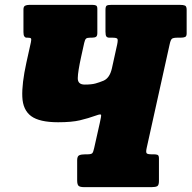

<svg xmlns="http://www.w3.org/2000/svg" viewBox="-20 -770 788 790"><path d="M462 -586.5Q466 -605.5 463 -610.2Q460 -615 441.5 -615H429.5Q422 -615 418 -619.5Q414 -624 414 -639.5V-729Q414 -744 419.2 -747Q424.5 -750 438 -750H720Q734.5 -750 741.2 -747Q748 -744 748 -729.5V-632.5Q748 -620.5 741.5 -617.8Q735 -615 723.5 -615H711.5Q693.5 -615 687.8 -610.8Q682 -606.5 678 -587.5L583.5 -161Q579.5 -143 583.8 -139Q588 -135 605 -135H614Q622.5 -135 628.2 -132.8Q634 -130.5 634 -118V-25Q634 -8 627 -4Q620 0 603.5 0H326.5Q309.5 0 303.5 -5.2Q297.5 -10.5 297.5 -28V-110.5Q297.5 -127.5 306.2 -131.2Q315 -135 330.5 -135H339Q355.5 -135 359.8 -139.8Q364 -144.5 367.5 -161L390.5 -263.5Q397 -292 396 -297Q395 -302 376 -295Q342.5 -283 308.8 -275Q275 -267 219 -267Q142.5 -267 108.2 -292.2Q74 -317.5 71.8 -371.5Q69.5 -425.5 88.5 -512L107 -595.5Q109.5 -607.5 107.8 -611.2Q106 -615 94.5 -615H89Q84 -615 80.2 -620Q76.5 -625 76.5 -638V-731Q76.5 -743 83.2 -746.5Q90 -750 101 -750H359.5Q369.5 -750 375 -747.5Q380.5 -745 380.5 -734V-634Q380.5 -622 375 -618.5Q369.5 -615 358 -615H351Q338.5 -615 334 -611Q329.5 -607 326.5 -593.5L314 -537Q300.5 -475.5 300 -448.8Q299.5 -422 328.5 -422Q356.5 -422 372.8 -426.5Q389 -431 406 -438Q431.5 -449 440.5 -489Z"/></svg>

Font: Besley* Condensed Fatface
Style: Italic
Weight: 900
Width: 3
Italic angle: -13°
Designer: Owen Earl
Foundry: indestructible type*
Version: Version 3.000; ttfautohint (v1.8.3)